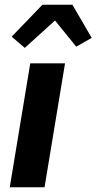

<svg xmlns="http://www.w3.org/2000/svg" viewBox="-20 -786 405 806"><path d="M21 0 107 -520H253L167 0ZM84 -585 29 -632 158 -766H284L365 -627L300 -590L211 -700Z"/></svg>

Font: Iosevka Aile Heavy
Style: Italic
Weight: 900
Italic angle: -9°
Designer: Belleve Invis
Foundry: Belleve Invis
Version: Version 31.1.0; ttfautohint (v1.8.4)